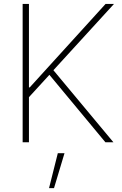

<svg xmlns="http://www.w3.org/2000/svg" viewBox="-20 -727 624 981"><path d="M95.7 -707H127.9V-280.3H131.8L519.5 -707H562.5L252.9 -368.2L559.6 0H518.6L232.4 -344.7L127.9 -230.5V0H95.7ZM275.4 55.7H309.6L255.9 234.4H230.5Z"/></svg>

Font: Pretendard GOV Thin
Style: Regular
Weight: 100
Designer: Base glyphs from Inter by Rasmus Andersson; Hangeul glyphs from Noto Sans CJK(Source Han Sans) by Jang Soo-young and Kan
Foundry: Kil Hyung-jin
Version: Version 1.309